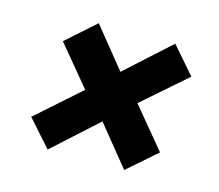

<svg xmlns="http://www.w3.org/2000/svg" viewBox="-67 -588 640 562"><g transform="rotate(15 253.0 -307.0)"><path d="M399.9 -504.9 470.2 -423.8 337.9 -308.1 439 -186 351.1 -108.9 252.9 -230 119.1 -108.9 47.9 -189 180.2 -306.2 80.1 -426.8 168 -504.9 266.1 -383.8Z"/></g></svg>

Font: FiraGO SemiBold
Style: Italic
Weight: 600
Italic angle: -8°
Designer: bBox Type GmbH
Foundry: bBox Type GmbH
Version: Version 1.001;PS 001.001;hotconv 1.0.88;makeotf.lib2.5.64775